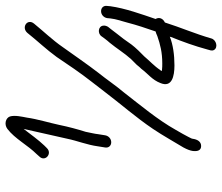

<svg xmlns="http://www.w3.org/2000/svg" viewBox="-72 -646 767 662"><g transform="rotate(-90 311.0 -314.5)"><path d="M164 -33C164 -36 167 -41 171 -49C176 -59 184 -73 195 -92C229 -153 281 -215 322 -268C349 -300 367 -328 392 -359C422 -398 452 -442 480 -481C504 -516 535 -548 561 -580C580 -603 548 -625 529 -603C502 -569 472 -538 446 -502C420 -463 390 -419 361 -382L327 -338C287 -285 237 -228 198 -170C175 -136 153 -96 134 -65C127 -52 123 -41 122 -33C120 -18 123 -4 139 -4C155 -4 162 -18 164 -33ZM580 -328 579 -317C576 -294 572 -287 565 -260C556 -225 545 -193 534 -161C530 -160 524 -158 518 -155C489 -145 462 -138 424 -138C416 -138 409 -138 401 -139H398C399 -142 399 -144 401 -145C414 -165 433 -182 448 -200L468 -220C487 -240 492 -248 508 -271C523 -291 529 -297 542 -315L550 -325C553 -330 555 -336 554 -342C552 -359 527 -362 517 -347L509 -336C504 -330 500 -324 495 -319C476 -296 459 -268 439 -246L419 -226C415 -221 411 -216 405 -210C388 -187 367 -173 356 -144C340 -105 379 -96 417 -96C453 -96 489 -101 516 -112C516 -111 515 -111 515 -108C498 -66 484 -27 472 17C470 26 466 32 470 40C478 55 505 49 510 31C526 -25 548 -75 565 -129C580 -136 584 -150 577 -161C593 -208 614 -266 621 -317L622 -328C624 -340 616 -349 604 -349C592 -349 582 -340 580 -328ZM152 -314C164 -314 174 -323 176 -335L180 -360C181 -365 181 -371 183 -378L188 -402C197 -431 205 -460 212 -494C219 -527 232 -569 237 -605C240 -621 246 -646 241 -663C236 -678 214 -684 198 -672C164 -646 142 -602 111 -571L103 -562C83 -542 113 -516 132 -536L141 -545C161 -566 180 -593 198 -616C197 -612 197 -612 196 -607C186 -560 174 -512 164 -465C157 -431 143 -397 138 -360L134 -335C132 -323 140 -314 152 -314Z"/></g></svg>

Font: PolanStronk
Style: Ita
Weight: 500
Version: Version 1.0